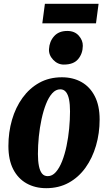

<svg xmlns="http://www.w3.org/2000/svg" viewBox="-20 -971 565 1005"><path d="M304 -566.5Q362 -566.5 406.5 -541.5Q451 -516.5 476.2 -467.2Q501.5 -418 501.5 -345.5Q501.5 -273.5 482.5 -208.5Q463.5 -143.5 427.5 -93.2Q391.5 -43 339.8 -14.5Q288 14 222 14Q164 14 119.2 -11Q74.5 -36 49.2 -85Q24 -134 24 -207Q24 -279 42.8 -343.8Q61.5 -408.5 97.8 -458.8Q134 -509 185.8 -537.8Q237.5 -566.5 304 -566.5ZM295.5 -503.5Q272 -503.5 253.2 -482.5Q234.5 -461.5 220.8 -426.5Q207 -391.5 197.5 -347.2Q188 -303 183.2 -256Q178.5 -209 178.5 -165Q178.5 -128 183.8 -102Q189 -76 200 -62.5Q211 -49 230 -49Q253.5 -49 272.2 -70.2Q291 -91.5 305 -127Q319 -162.5 328.2 -206.5Q337.5 -250.5 342 -297.8Q346.5 -345 346.5 -388Q346.5 -424.5 341.5 -450Q336.5 -475.5 325.2 -489.5Q314 -503.5 295.5 -503.5ZM314 -633Q282 -633 258.2 -658.2Q234.5 -683.5 236.5 -714Q238.5 -753.5 263 -781.2Q287.5 -809 332 -809Q370.5 -809 392.2 -784.5Q414 -760 413.5 -731Q413 -690.5 389.2 -661.8Q365.5 -633 314 -633ZM215 -951H496L482.5 -849H201.5Z"/></svg>

Font: Merriweather 24pt SemiCondensed Black
Style: Italic
Weight: 900
Width: 4
Italic angle: -7.8°
Designer: Eben Sorkin
Foundry: Eben Sorkin
Version: Version 2.101